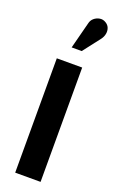

<svg xmlns="http://www.w3.org/2000/svg" viewBox="-142 -751 479 789"><g transform="rotate(20 97.5 -357.0)"><path d="M183 -638Q192 -650 194.5 -663.5Q197 -677 192.5 -689Q188 -701 176 -708Q163 -716 149 -713.5Q135 -711 124.5 -702Q114 -693 111 -679L81 -563H125ZM39 0H150V-500H39Z"/></g></svg>

Font: Advent Pro
Style: Regular
Weight: 400
Designer: VivaRado, Andreas Kalpakidis
Foundry: VivaRado, Andreas Kalpakidis
Version: Version 3.000